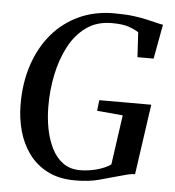

<svg xmlns="http://www.w3.org/2000/svg" viewBox="-54 -802 781 859"><g transform="rotate(5 337.0 -372.0)"><path d="M315 8.5Q242 8.5 190.2 -18.2Q138.5 -45 106 -90Q73.5 -135 58.2 -190.8Q43 -246.5 42.5 -305Q41.5 -404.5 68.8 -486.5Q96 -568.5 146.5 -627.8Q197 -687 267.2 -719.2Q337.5 -751.5 423 -751.5Q475.5 -751.5 512 -746.8Q548.5 -742 574.2 -735.8Q600 -729.5 619.5 -725Q626 -723.5 632.5 -722Q639 -720.5 646 -719.5L617.5 -565H545L538.5 -676.5Q521 -688 493.8 -697.5Q466.5 -707 417.5 -707Q351 -707 303.5 -673Q256 -639 225.8 -581.8Q195.5 -524.5 181 -454.2Q166.5 -384 167 -311Q167 -260.5 176.2 -212Q185.5 -163.5 205 -124.2Q224.5 -85 256 -62Q287.5 -39 332.5 -39Q370 -39 408 -49.2Q446 -59.5 470.5 -77L502 -300L386 -310.5L391.5 -358.5H625L580 -43Q565 -42.5 546.2 -38Q527.5 -33.5 505.5 -27Q468 -16.5 422.5 -4Q377 8.5 315 8.5Z"/></g></svg>

Font: Merriweather 60pt Medium
Style: Italic
Weight: 500
Italic angle: -7.8°
Version: Version 2.101